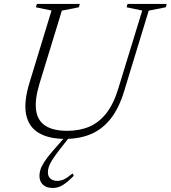

<svg xmlns="http://www.w3.org/2000/svg" viewBox="-20 -696 868 976"><path d="M180.5 -270Q156 -188.5 163.5 -135.5Q171 -82.5 210.8 -56.8Q250.5 -31 321.5 -31Q384.5 -31 434.2 -52.2Q484 -73.5 521 -121Q558 -168.5 582 -248L703 -642.5L623.5 -659L628.5 -676H827.5L822.5 -659L736 -642L612 -235.5Q585.5 -147 543 -93Q500.5 -39 442.5 -14.5Q384.5 10 311.5 10Q229 10 177.8 -19.8Q126.5 -49.5 113 -113Q99.5 -176.5 130.5 -277.5L242 -642.5L162.5 -659L167.5 -676H386L380.5 -659L294.5 -642ZM223.5 180Q223.5 201.5 237 212.5Q250.5 223.5 270 223.5Q288 223.5 305 215.8Q322 208 349 185.5L355 197.5Q321.5 231.5 298 245.5Q274.5 259.5 248 259.5Q216 259.5 198.2 242.8Q180.5 226 180.5 197.5Q180.5 183 185.5 166.5Q190.5 150 205.2 127Q220 104 248.5 71L321.5 -12.5H343.5L283 64.5Q259 95.5 246 116.2Q233 137 228.2 151.8Q223.5 166.5 223.5 180Z"/></svg>

Font: Newsreader 16pt 16pt Light
Style: Italic
Weight: 300
Italic angle: -17°
Version: Version 1.003